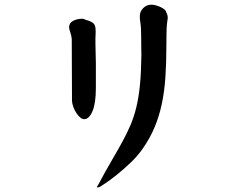

<svg xmlns="http://www.w3.org/2000/svg" viewBox="-20 -705 1040 840"><path d="M707 -651.4Q713.9 -641.6 713.9 -625Q713.9 -624 712.9 -618.7Q711.9 -613.3 710.4 -600.1Q709 -586.9 708.5 -564.9Q708 -543 708 -509.8Q708 -431.6 703.6 -367.2Q699.2 -302.7 687.5 -248.5Q675.8 -194.3 656.2 -147.9Q636.7 -101.6 606.4 -57.6Q584 -24.4 552.2 5.9Q520.5 36.1 491.2 59.6Q461.9 83 440.4 97.2Q418.9 111.3 417 112.3Q411.1 115.2 406.2 115.2Q401.4 115.2 410.2 102.5Q442.4 42 468.8 -2.9Q495.1 -47.9 515.6 -85.4Q536.1 -123 551.3 -158.7Q566.4 -194.3 576.7 -236.8Q586.9 -279.3 592.3 -334Q597.7 -388.7 598.6 -464.8Q598.6 -474.6 598.1 -489.3Q597.7 -503.9 597.7 -541Q597.7 -585 594.2 -605Q590.8 -625 591.8 -635.7Q591.8 -654.3 606.4 -669.4Q621.1 -684.6 642.6 -684.6Q650.4 -684.6 661.6 -681.6Q672.9 -678.7 683.1 -673.8Q693.4 -668.9 700.2 -663.1Q707 -657.2 707 -651.4ZM398.4 -559.6Q397.5 -548.8 397.5 -538.1Q397.5 -527.3 397.5 -517.6Q397.5 -498 398.4 -474.1Q399.4 -450.2 399.4 -430.7V-318.4Q399.4 -253.9 384.8 -218.8Q370.1 -183.6 347.7 -183.6Q339.8 -183.6 331.1 -190.9Q322.3 -198.2 314.5 -210Q306.6 -221.7 301.3 -235.8Q295.9 -250 294.9 -263.7V-285.2Q294.9 -347.7 294.4 -410.2Q293.9 -472.7 293.9 -535.2Q292 -550.8 287.1 -564.9Q282.2 -579.1 282.2 -585Q282.2 -604.5 299.8 -613.8Q317.4 -623 339.8 -623Q345.7 -623 355.5 -618.2Q379.9 -611.3 389.2 -602.5Q398.4 -593.8 398.4 -571.3Z"/></svg>

Font: JasonHandwriting1
Style: Regular
Weight: 400
Version: Version 1.48.20